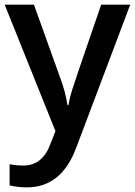

<svg xmlns="http://www.w3.org/2000/svg" viewBox="-20 -560 576 820"><path d="M0 -540H125L234.9 -233.9Q259.8 -168.5 268.1 -110.8H272Q276.4 -137.7 288.1 -176Q299.8 -214.4 412.1 -540H536.1L305.2 71.8Q242.2 240.2 95.2 240.2Q57.1 240.2 21 231.9V141.1Q46.9 147 80.1 147Q163.1 147 196.8 50.8L216.8 0Z"/></svg>

Font: f0_1792           
Style: Regular
Weight: 600
Foundry: Ascender Corporation
Version: Version 1.10